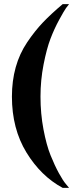

<svg xmlns="http://www.w3.org/2000/svg" viewBox="-20 -827 367 934"><path d="M316 87H285Q179 30 108.5 -85.5Q38 -201 38 -357Q38 -434 56.5 -500Q75 -566 112 -621Q149 -676 188.5 -717.5Q228 -759 285 -807H316Q310 -800 301 -787.5Q292 -775 268 -731Q244 -687 225.5 -638.5Q207 -590 192 -513.5Q177 -437 177 -357Q177 -274 191.5 -197.5Q206 -121 226 -71.5Q246 -22 266.5 15.5Q287 53 302 70Z"/></svg>

Font: Uncial Antiqua
Style: Regular
Weight: 400
Designer: Astigmatic (AOETI)
Foundry: Astigmatic (AOETI)
Version: Version 1.000